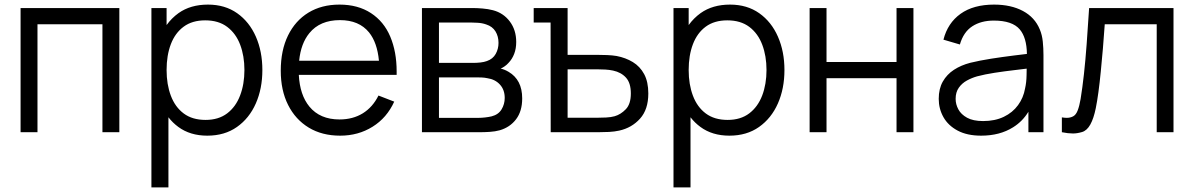

<svg xmlns="http://www.w3.org/2000/svg" viewBox="-20 -575 5194 835"><path d="M69.5 0V-540H499V0H425.5V-469.5H143V0Z M881.5 15Q807 15 755.5 -23Q731 -41 712.5 -65V240H638.5V-540H704.5V-466Q726.5 -496.5 756.5 -518Q808.5 -555 884.5 -555Q958.5 -555 1011.5 -517.5Q1064.5 -480 1092.8 -415.5Q1121 -351 1121 -270.5Q1121 -189.5 1092.5 -125Q1064 -60.5 1010.5 -22.8Q957 15 881.5 15ZM874 -53.5Q930.5 -53.5 968 -82Q1005.5 -110.5 1024.2 -159.8Q1043 -209 1043 -270.5Q1043 -331.5 1024.5 -380.5Q1006 -429.5 968.2 -458Q930.5 -486.5 872.5 -486.5Q816 -486.5 778.8 -459Q741.5 -431.5 723 -382.8Q704.5 -334 704.5 -270.5Q704.5 -208 723 -158.8Q741.5 -109.5 779 -81.5Q816.5 -53.5 874 -53.5Z M1459.5 15Q1380.5 15 1322.8 -20Q1265 -55 1233 -118.5Q1201 -182 1201 -267.5Q1201 -356 1232.5 -420.5Q1264 -485 1321.2 -520Q1378.5 -555 1456.5 -555Q1536.5 -555 1593 -518.2Q1649.5 -481.5 1677.2 -415.8Q1705 -350 1705 -264.5Q1705 -257 1705 -249.5H1279.5Q1284 -162 1325.5 -111.5Q1371.5 -55.5 1456.5 -55.5Q1514.5 -55.5 1557.8 -82.2Q1601 -109 1626 -159.5L1694.5 -133Q1662.5 -62.5 1600.2 -23.8Q1538 15 1459.5 15ZM1628 -311Q1620.5 -390 1585 -434Q1541.5 -487.5 1458.5 -487.5Q1371.5 -487.5 1325.5 -431Q1288.5 -386 1281 -311Z M1815 0V-540H2037.5Q2054.5 -540 2078.8 -538Q2103 -536 2124 -530.5Q2169.5 -518.5 2197.2 -481.5Q2225 -444.5 2225 -392.5Q2225 -363.5 2216.2 -340.8Q2207.5 -318 2191.5 -301.5Q2184 -293 2175 -286.8Q2166 -280.5 2157.5 -276.5Q2173.5 -273.5 2192 -262.5Q2221 -245.5 2236 -216.8Q2251 -188 2251 -147Q2251 -91.5 2224.5 -56.5Q2198 -21.5 2153.5 -8.5Q2133.5 -3 2110.2 -1.5Q2087 0 2066.5 0ZM1889 -301.5H2040Q2053 -301.5 2069.2 -303.2Q2085.5 -305 2097.5 -309.5Q2123.5 -318.5 2135.8 -340.5Q2148 -362.5 2148 -388.5Q2148 -417 2134.8 -438.5Q2121.5 -460 2095 -468.5Q2077 -475 2056.2 -476Q2035.5 -477 2030 -477H1889ZM1889 -62.5H2063Q2073.5 -62.5 2089.5 -64.2Q2105.5 -66 2118 -69Q2147.5 -76.5 2161.2 -99.2Q2175 -122 2175 -149Q2175 -184.5 2154.2 -207.2Q2133.5 -230 2099 -235Q2087.5 -237.5 2075 -238Q2062.5 -238.5 2052.5 -238.5H1889Z M2375 0 2374.5 -477H2301V-540H2448.5V-336.5H2574.5Q2598 -336.5 2620.8 -335.5Q2643.5 -334.5 2661.5 -331.5Q2701 -324 2732.2 -305Q2763.5 -286 2781.5 -252.5Q2799.5 -219 2799.5 -168.5Q2799.5 -99 2763.5 -59Q2727.5 -19 2673 -7Q2652.5 -2.5 2628.5 -1.2Q2604.5 0 2581.5 0ZM2448.5 -63H2578.5Q2595 -63 2616 -64Q2637 -65 2653 -69.5Q2679.5 -77 2701.5 -99.8Q2723.5 -122.5 2723.5 -168.5Q2723.5 -214 2702.5 -237.2Q2681.5 -260.5 2646.5 -268Q2630.5 -271.5 2612.8 -272.5Q2595 -273.5 2578.5 -273.5H2448.5Z M3152 15Q3077.5 15 3026 -23Q3001.5 -41 2983 -65V240H2909V-540H2975V-466Q2997 -496.5 3027 -518Q3079 -555 3155 -555Q3229 -555 3282 -517.5Q3335 -480 3363.2 -415.5Q3391.5 -351 3391.5 -270.5Q3391.5 -189.5 3363 -125Q3334.5 -60.5 3281 -22.8Q3227.5 15 3152 15ZM3144.5 -53.5Q3201 -53.5 3238.5 -82Q3276 -110.5 3294.8 -159.8Q3313.5 -209 3313.5 -270.5Q3313.5 -331.5 3295 -380.5Q3276.5 -429.5 3238.8 -458Q3201 -486.5 3143 -486.5Q3086.5 -486.5 3049.2 -459Q3012 -431.5 2993.5 -382.8Q2975 -334 2975 -270.5Q2975 -208 2993.5 -158.8Q3012 -109.5 3049.5 -81.5Q3087 -53.5 3144.5 -53.5Z M3501 0V-540H3574.5V-305.5H3879V-540H3952.5V0H3879V-235H3574.5V0Z M4247 15Q4186 15 4144.8 -7Q4103.5 -29 4083 -65.5Q4062.5 -102 4062.5 -145Q4062.5 -189 4080.2 -220.2Q4098 -251.5 4128.8 -271.5Q4159.5 -291.5 4200 -302Q4241 -312 4290.8 -319.8Q4340.5 -327.5 4388.5 -333.5Q4419.5 -337 4446 -340.5Q4445 -411.5 4415 -447Q4382.5 -485.5 4302 -485.5Q4246.5 -485.5 4208.2 -460.5Q4170 -435.5 4154.5 -381.5L4083 -402.5Q4101.5 -475 4157.5 -515Q4213.5 -555 4303 -555Q4377 -555 4428.8 -527.2Q4480.5 -499.5 4502 -447Q4512 -423.5 4515 -394.5Q4518 -365.5 4518 -335.5V0H4452.5V-89Q4427 -47 4386 -21.5Q4328 15 4247 15ZM4255.5 -48.5Q4307 -48.5 4345.5 -67Q4384 -85.5 4407.5 -117.8Q4431 -150 4438 -190.5Q4444 -216.5 4444.5 -248Q4445 -264.5 4445 -276.5Q4419.5 -273 4391.5 -270Q4348 -265 4305.8 -258.5Q4263.5 -252 4229.5 -243Q4206.5 -236.5 4185 -224.8Q4163.5 -213 4149.8 -193.5Q4136 -174 4136 -145Q4136 -121.5 4147.8 -99.5Q4159.5 -77.5 4185.8 -63Q4212 -48.5 4255.5 -48.5Z M4598 0V-64.5Q4610 -62.5 4619.5 -62.5Q4634.5 -62.5 4647 -69Q4659.5 -75.5 4667 -95.2Q4674.5 -115 4679.5 -144.5Q4687.5 -193.5 4694 -252.5Q4700.5 -311.5 4705.8 -382.8Q4711 -454 4716.5 -540H5083.5V0H5010.5V-469.5H4784.5Q4781 -416.5 4776.5 -364Q4772 -311.5 4767.2 -263.2Q4762.5 -215 4757 -174.5Q4751.5 -134 4745.5 -104.5Q4736.5 -60 4721.8 -33.5Q4707 -7 4685.8 -0.8Q4664.5 5.5 4646.5 5.5Q4625.5 5.5 4598 0Z"/></svg>

Font: Cns Manrope
Style: Regular
Weight: 400
Designer: Mikhail Sharanda
Foundry: Mikhail Sharanda
Version: Version 4.504